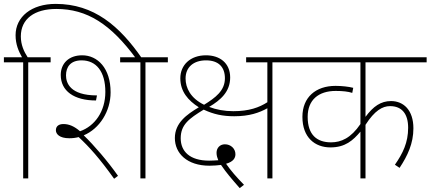

<svg xmlns="http://www.w3.org/2000/svg" viewBox="-20 -916 2211 986"><path d="M99 -596V0H125V-596H240V-622H122C103 -651 87 -686 87 -729C87 -820 158 -870 269 -870C427 -870 548 -793 679 -615H710C594 -783 462 -896 266 -896C142 -896 60 -830 60 -735C60 -688 76 -652 93 -622H0V-596Z M336 -206C353 -206 369 -208 384 -212C438 -162 492 -102 566 2L586 -13C535 -86 462 -171 410 -221C491 -255 548 -344 548 -442C548 -566 481 -632 402 -632C333 -632 292 -590 292 -531C292 -449 360 -400 473 -400L478 -426C339 -426 319 -491 319 -529C319 -572 342 -606 399 -606C474 -606 521 -549 521 -444C521 -343 466 -268 391 -242C362 -267 335 -279 306 -279C283 -279 267 -269 267 -247C267 -228 285 -206 336 -206ZM727 -596H842V-622H597V-596H701V0H727Z M1379 -596H1494V-622H1244V-596H1353V-391C1311 -364 1259 -345 1178 -345C1133 -345 1090 -353 1054 -367C1113 -402 1162 -445 1162 -518C1162 -593 1108 -632 1038 -632C957 -632 906 -582 906 -514C906 -446 946 -400 1001 -365C939 -328 878 -285 878 -207C878 -129 940 -65 1056 -65C1079 -65 1098 -67 1115 -69C1143 -28 1169 2 1211 50L1233 33C1193 -8 1166 -39 1141 -75C1180 -86 1189 -106 1189 -124C1189 -153 1165 -175 1135 -175C1109 -175 1092 -156 1092 -131C1092 -116 1097 -103 1101 -93C1084 -92 1067 -91 1054 -91C954 -91 908 -139 908 -206C908 -276 951 -307 1026 -353C1077 -329 1124 -319 1183 -319C1261 -319 1311 -337 1353 -360V0H1379ZM933 -513C933 -572 975 -606 1038 -606C1102 -606 1135 -572 1135 -514C1135 -450 1086 -414 1028 -378C958 -412 933 -465 933 -513Z M2171 -596V-622H1479V-596H1831V-279C1782 -207 1732 -185 1680 -185C1608 -185 1560 -223 1560 -316C1560 -403 1616 -449 1704 -449C1740 -449 1767 -446 1789 -439L1794 -465C1771 -471 1735 -475 1703 -475C1602 -475 1533 -417 1533 -316C1533 -210 1597 -159 1677 -159C1753 -159 1793 -195 1831 -240V0H1857V-275C1904 -348 1944 -371 1983 -371C2045 -371 2076 -330 2076 -260C2076 -184 2049 -129 2008 -70L2032 -54C2073 -116 2103 -179 2103 -257C2103 -351 2052 -397 1988 -397C1936 -397 1897 -370 1857 -316V-596Z"/></svg>

Font: Noto Sans Devanagari UI Thin
Style: Regular
Weight: 100
Designer: Jelle Bosma - Monotype Design Team
Foundry: Monotype Imaging Inc.
Version: Version 2.004